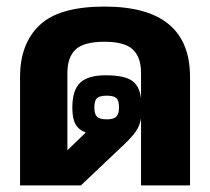

<svg xmlns="http://www.w3.org/2000/svg" viewBox="-20 -564 639 584"><path d="M558 -330V0H409V-204Q405 -181 393 -164Q381 -147 358 -125L226 0H41V-330Q41 -431 100.5 -487.5Q160 -544 298 -544Q558 -544 558 -330ZM409 -265V-342Q409 -390 384 -413.5Q359 -437 298 -437Q235 -437 210 -413.5Q185 -390 185 -342V-107L241 -161Q219 -169 209.5 -186.5Q200 -204 200 -236Q200 -290 224 -312.5Q248 -335 301 -335Q356 -335 380 -319.5Q404 -304 409 -265ZM342 -237Q342 -258 334 -265.5Q326 -273 305 -273Q283 -273 275 -265.5Q267 -258 267 -237Q267 -217 275 -209Q283 -201 305 -201Q326 -201 334 -209.5Q342 -218 342 -237Z"/></svg>

Font: Pridi SemiBold
Style: Regular
Weight: 600
Designer: Katatrad Team
Foundry: CadsonDemak
Version: Version 1.001